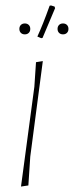

<svg xmlns="http://www.w3.org/2000/svg" viewBox="-20 -680 271 704"><path d="M91 -106 84 0 57 4 106 -362 112 -452 137 -456ZM117 -546Q137 -589 162 -659L167 -660L180 -656L182 -650L136 -541L131 -540ZM51 -574Q51 -583 56.5 -588.5Q62 -594 71 -594Q80 -594 85.5 -588.5Q91 -583 91 -574Q91 -565 85.5 -559.5Q80 -554 71 -554Q62 -554 56.5 -559.5Q51 -565 51 -574ZM191 -574Q191 -583 196.5 -588.5Q202 -594 211 -594Q220 -594 225.5 -588.5Q231 -583 231 -574Q231 -565 225.5 -559.5Q220 -554 211 -554Q202 -554 196.5 -559.5Q191 -565 191 -574Z"/></svg>

Font: Luna Sans Thin
Style: Italic
Weight: 250
Italic angle: -7°
Designer: Juan Pablo del Peral
Foundry: Huerta Tipografica
Version: Version 2.001; ttfautohint (v1.5)